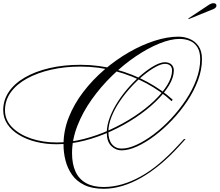

<svg xmlns="http://www.w3.org/2000/svg" viewBox="-182 -1028 1366 1194"><path d="M463 146Q391 146 342.5 122.5Q294 99 266 59Q238 19 225.5 -29.5Q213 -78 213 -129Q213 -216 246 -299Q279 -382 336.5 -457Q394 -532 467 -594.5Q540 -657 620 -703Q700 -749 779.5 -774.5Q859 -800 928 -800Q964 -800 997.5 -786Q1031 -772 1052.5 -741.5Q1074 -711 1074 -659Q1074 -596 1049.5 -529.5Q1025 -463 983 -400Q941 -337 888.5 -281.5Q836 -226 779.5 -183.5Q723 -141 670 -117Q617 -93 574 -93Q537 -93 509.5 -120.5Q482 -148 482 -203Q482 -249 501.5 -299.5Q521 -350 553 -399Q585 -448 624.5 -491.5Q664 -535 704.5 -568.5Q745 -602 781.5 -621.5Q818 -641 843 -641Q869 -641 884 -627Q899 -613 899 -590Q899 -547 869 -497Q839 -447 785.5 -395.5Q732 -344 661.5 -297Q591 -250 509.5 -212.5Q428 -175 341.5 -153Q255 -131 170 -131Q102 -131 42 -146Q-18 -161 -64 -189Q-110 -217 -136 -256Q-162 -295 -162 -343Q-162 -405 -127 -457Q-92 -509 -27 -546.5Q38 -584 125.5 -604.5Q213 -625 319 -625Q432 -625 537.5 -596.5Q643 -568 733.5 -519Q824 -470 892 -408L885 -399Q819 -461 729 -509.5Q639 -558 534.5 -586Q430 -614 319 -614Q221 -614 135.5 -594.5Q50 -575 -14.5 -539.5Q-79 -504 -115 -454Q-151 -404 -151 -342Q-151 -282 -107 -237Q-63 -192 10.5 -167Q84 -142 172 -142Q254 -142 338.5 -163.5Q423 -185 503 -221.5Q583 -258 653 -304Q723 -350 775.5 -400Q828 -450 858 -499Q888 -548 888 -590Q888 -610 876 -620.5Q864 -631 844 -631Q821 -631 786 -612Q751 -593 711 -560.5Q671 -528 632.5 -486Q594 -444 562 -396.5Q530 -349 511 -300.5Q492 -252 492 -208Q492 -158 514.5 -131Q537 -104 574 -104Q616 -104 668 -128Q720 -152 775 -193.5Q830 -235 881.5 -290Q933 -345 974 -407Q1015 -469 1039 -533.5Q1063 -598 1063 -659Q1063 -707 1045 -735Q1027 -763 998 -774.5Q969 -786 935 -786Q879 -786 808 -757Q737 -728 661.5 -677Q586 -626 515.5 -557.5Q445 -489 388.5 -409.5Q332 -330 299 -245Q266 -160 266 -76Q266 -8 287.5 39Q309 86 353 110.5Q397 135 463 135Q519 135 576.5 118.5Q634 102 692 70Q750 38 808 -10.5Q866 -59 924 -122L962 -163H972L933 -120Q875 -56 815.5 -6.5Q756 43 696.5 77Q637 111 578 128.5Q519 146 463 146ZM991 -909 989 -913 1120 -1000Q1133 -1008 1145 -1008Q1164 -1008 1164 -993Q1164 -980 1146 -972Z"/></svg>

Font: Ballet 24pt
Style: Regular
Weight: 400
Designer: Maximiliano R. Sproviero
Foundry: Omnibus-Type
Version: Version 1.100